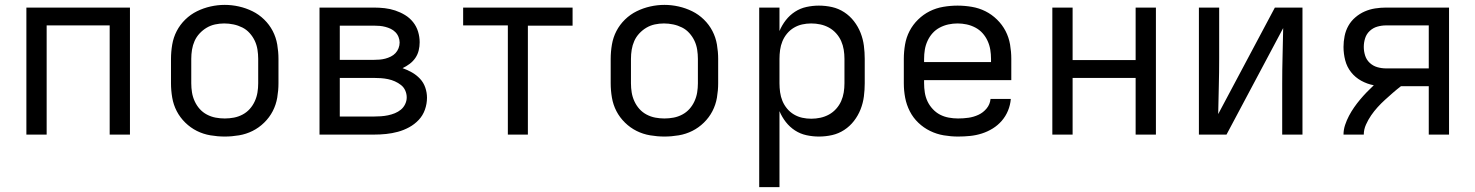

<svg xmlns="http://www.w3.org/2000/svg" viewBox="-20 -551 6040 786"><path d="M88 0V-520H512V0H429V-447H171V0Z M900 8Q871 8 841.5 3Q812 -2 786 -15Q760 -28 738.5 -49Q717 -70 703.5 -96Q690 -122 685 -151.5Q680 -181 680 -210V-310Q680 -339 685 -368.5Q690 -398 703.5 -424Q717 -450 738.5 -471Q760 -492 786.5 -505Q813 -518 842 -524.5Q871 -531 900 -531Q929 -531 958 -524.5Q987 -518 1013.5 -505Q1040 -492 1061.5 -471Q1083 -450 1096.5 -424Q1110 -398 1115 -368.5Q1120 -339 1120 -310V-210Q1120 -181 1115 -151.5Q1110 -122 1096.5 -96Q1083 -70 1061.5 -49Q1040 -28 1014 -15Q988 -2 958.5 3Q929 8 900 8ZM900 -66Q919 -66 937.5 -69.5Q956 -73 973 -82Q990 -91 1002.5 -105Q1015 -119 1023 -136.5Q1031 -154 1034 -172.5Q1037 -191 1037 -210V-310Q1037 -329 1034 -348Q1031 -367 1023 -384Q1015 -401 1002 -415.5Q989 -430 972 -438.5Q955 -447 936 -451Q917 -455 898 -455Q879 -455 860.5 -451Q842 -447 826 -437.5Q810 -428 797 -414Q784 -400 776.5 -383Q769 -366 766 -347.5Q763 -329 763 -310V-210Q763 -191 766 -172.5Q769 -154 777 -136.5Q785 -119 797.5 -105Q810 -91 827 -82Q844 -73 862.5 -69.5Q881 -66 900 -66Z M1288 0V-520H1511Q1533 -520 1555 -517.5Q1577 -515 1598 -508Q1619 -501 1638 -489.5Q1657 -478 1671 -460.5Q1685 -443 1691.5 -421.5Q1698 -400 1698 -378Q1698 -361 1694 -344.5Q1690 -328 1680.5 -314Q1671 -300 1657 -289.5Q1643 -279 1628 -272Q1648 -265 1666.5 -254.5Q1685 -244 1699.5 -228.5Q1714 -213 1721 -192.5Q1728 -172 1728 -151Q1728 -126 1719.5 -102Q1711 -78 1694 -60Q1677 -42 1655 -30Q1633 -18 1609 -11.5Q1585 -5 1560.5 -2.5Q1536 0 1511 0ZM1511 -306Q1523 -306 1534.5 -307Q1546 -308 1557.5 -311Q1569 -314 1580 -319.5Q1591 -325 1599 -333.5Q1607 -342 1611.5 -353.5Q1616 -365 1616 -377Q1616 -388 1611.5 -399.5Q1607 -411 1598.5 -419.5Q1590 -428 1579.5 -433Q1569 -438 1557.5 -441Q1546 -444 1534.5 -445Q1523 -446 1511 -446H1371V-306ZM1511 -74Q1525 -74 1539.5 -75Q1554 -76 1568.5 -79Q1583 -82 1596.5 -87.5Q1610 -93 1621 -102Q1632 -111 1638.5 -124.5Q1645 -138 1645 -152Q1645 -152 1645 -152Q1645 -152 1645 -152Q1645 -167 1639 -180.5Q1633 -194 1621.5 -203Q1610 -212 1596.5 -218Q1583 -224 1568.5 -227Q1554 -230 1539.5 -231Q1525 -232 1511 -232H1371V-74Z M2059 0V-447H1876V-520H2324V-446H2141V0Z M2700 8Q2671 8 2641.5 3Q2612 -2 2586 -15Q2560 -28 2538.5 -49Q2517 -70 2503.5 -96Q2490 -122 2485 -151.5Q2480 -181 2480 -210V-310Q2480 -339 2485 -368.5Q2490 -398 2503.5 -424Q2517 -450 2538.5 -471Q2560 -492 2586.5 -505Q2613 -518 2642 -524.5Q2671 -531 2700 -531Q2729 -531 2758 -524.5Q2787 -518 2813.5 -505Q2840 -492 2861.5 -471Q2883 -450 2896.5 -424Q2910 -398 2915 -368.5Q2920 -339 2920 -310V-210Q2920 -181 2915 -151.5Q2910 -122 2896.5 -96Q2883 -70 2861.5 -49Q2840 -28 2814 -15Q2788 -2 2758.5 3Q2729 8 2700 8ZM2700 -66Q2719 -66 2737.5 -69.5Q2756 -73 2773 -82Q2790 -91 2802.5 -105Q2815 -119 2823 -136.5Q2831 -154 2834 -172.5Q2837 -191 2837 -210V-310Q2837 -329 2834 -348Q2831 -367 2823 -384Q2815 -401 2802 -415.5Q2789 -430 2772 -438.5Q2755 -447 2736 -451Q2717 -455 2698 -455Q2679 -455 2660.5 -451Q2642 -447 2626 -437.5Q2610 -428 2597 -414Q2584 -400 2576.5 -383Q2569 -366 2566 -347.5Q2563 -329 2563 -310V-210Q2563 -191 2566 -172.5Q2569 -154 2577 -136.5Q2585 -119 2597.5 -105Q2610 -91 2627 -82Q2644 -73 2662.5 -69.5Q2681 -66 2700 -66Z M3088 215V-520H3171V-424Q3181 -448 3197 -468.5Q3213 -489 3234.5 -503Q3256 -517 3281.5 -522.5Q3307 -528 3332 -528Q3360 -528 3386.5 -522Q3413 -516 3436 -501Q3459 -486 3476 -464Q3493 -442 3503 -416.5Q3513 -391 3516.5 -364Q3520 -337 3520 -310V-210Q3520 -183 3516.5 -156Q3513 -129 3503 -103.5Q3493 -78 3476 -56Q3459 -34 3436 -19Q3413 -4 3386.5 2Q3360 8 3332 8Q3307 8 3281.5 2.5Q3256 -3 3234.5 -17Q3213 -31 3197 -51.5Q3181 -72 3171 -96V215ZM3301 -65Q3320 -65 3338.5 -69Q3357 -73 3373.5 -82Q3390 -91 3403 -105.5Q3416 -120 3423.5 -137Q3431 -154 3434 -172.5Q3437 -191 3437 -210V-310Q3437 -329 3434 -347.5Q3431 -366 3423.5 -383Q3416 -400 3403 -414.5Q3390 -429 3373.5 -438Q3357 -447 3338.5 -451Q3320 -455 3301 -455Q3282 -455 3264 -451Q3246 -447 3230 -437.5Q3214 -428 3202 -413.5Q3190 -399 3183 -382Q3176 -365 3173.5 -346.5Q3171 -328 3171 -310V-210Q3171 -192 3173.5 -173.5Q3176 -155 3183 -138Q3190 -121 3202 -106.5Q3214 -92 3230 -82.5Q3246 -73 3264 -69Q3282 -65 3301 -65Z M3902 8Q3873 8 3843.5 3Q3814 -2 3787.5 -15Q3761 -28 3739.5 -48.5Q3718 -69 3704.5 -95.5Q3691 -122 3685.5 -151Q3680 -180 3680 -210V-310Q3680 -339 3685 -368.5Q3690 -398 3703.5 -424Q3717 -450 3738.5 -471Q3760 -492 3786 -505Q3812 -518 3841.5 -523Q3871 -528 3900 -528Q3929 -528 3958.5 -523Q3988 -518 4014 -505Q4040 -492 4061.5 -471Q4083 -450 4096.5 -424Q4110 -398 4115 -368.5Q4120 -339 4120 -310V-223H3763V-210Q3763 -191 3766 -172Q3769 -153 3777 -136Q3785 -119 3798.5 -104.5Q3812 -90 3828.5 -81.5Q3845 -73 3864 -69.5Q3883 -66 3902 -66Q3924 -66 3945 -69Q3966 -72 3985.5 -81Q4005 -90 4019 -107Q4033 -124 4035 -146H4118Q4116 -121 4106.5 -98Q4097 -75 4081 -56.5Q4065 -38 4044 -25Q4023 -12 3999.5 -4.5Q3976 3 3951.5 5.5Q3927 8 3902 8ZM3763 -297H4037V-310Q4037 -329 4034 -347.5Q4031 -366 4023 -383.5Q4015 -401 4002.5 -415Q3990 -429 3973 -438Q3956 -447 3937.5 -451Q3919 -455 3900 -455Q3881 -455 3862.5 -451Q3844 -447 3827 -438Q3810 -429 3797.5 -415Q3785 -401 3777 -383.5Q3769 -366 3766 -347.5Q3763 -329 3763 -310Z M4288 0V-520H4371V-305H4629V-520H4712V0H4629V-232H4371V0Z M4888 0V-520H4971V-312Q4971 -255 4969.5 -198Q4968 -141 4967 -84L5199 -520H5312V0H5229V-208Q5229 -265 5230.5 -322Q5232 -379 5233 -436L5001 0Z M5480 0Q5480 -20 5486.5 -39.5Q5493 -59 5502.5 -77Q5512 -95 5523.5 -111.5Q5535 -128 5548 -143.5Q5561 -159 5575 -173.5Q5589 -188 5604 -202Q5577 -207 5552.5 -220.5Q5528 -234 5511 -255.5Q5494 -277 5487 -304Q5480 -331 5480 -359Q5480 -381 5484.5 -403.5Q5489 -426 5500 -445.5Q5511 -465 5528.5 -480Q5546 -495 5566.5 -504Q5587 -513 5609.5 -516.5Q5632 -520 5654 -520H5912V0H5829V-198H5715Q5698 -185 5682 -171Q5666 -157 5650 -142.5Q5634 -128 5619.5 -112Q5605 -96 5593 -78.5Q5581 -61 5572 -41Q5563 -21 5563 0ZM5654 -271H5829V-447H5654Q5636 -447 5618.5 -442Q5601 -437 5587.5 -424.5Q5574 -412 5568.5 -394.5Q5563 -377 5563 -359Q5563 -341 5568.5 -323.5Q5574 -306 5587.5 -293.5Q5601 -281 5618.5 -276Q5636 -271 5654 -271Z"/></svg>

Font: Zed Mono Extended
Style: Regular
Weight: 400
Width: 7
Monospace: yes
Designer: Belleve Invis
Foundry: Belleve Invis
Version: Version 1.0.0; ttfautohint (v1.8.4)